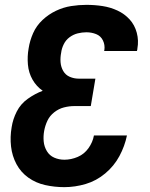

<svg xmlns="http://www.w3.org/2000/svg" viewBox="-20 -763 616 791"><path d="M245 8Q289 8 333 -5Q377 -18 413.5 -48.5Q450 -79 472 -120Q494 -161 503 -205H367Q362 -177 344.5 -152.5Q327 -128 300 -116.5Q273 -105 245 -105Q223 -105 203.5 -113.5Q184 -122 173 -140.5Q162 -159 160 -180.5Q158 -202 162 -224Q166 -246 175.5 -266Q185 -286 203.5 -300.5Q222 -315 243.5 -320.5Q265 -326 286 -326H354L373 -439H304Q285 -439 267.5 -446.5Q250 -454 240.5 -470.5Q231 -487 229.5 -506.5Q228 -526 232 -546Q234 -563 242.5 -580.5Q251 -598 266.5 -609.5Q282 -621 300 -625.5Q318 -630 336 -630Q357 -630 376 -622.5Q395 -615 404 -596.5Q413 -578 410 -557L409 -553H544Q546 -558 546 -563Q552 -596 543.5 -628Q535 -660 514 -683Q493 -706 464 -719.5Q435 -733 402.5 -738Q370 -743 336 -743Q305 -743 273 -738Q241 -733 210.5 -718.5Q180 -704 155 -680.5Q130 -657 116.5 -626.5Q103 -596 98 -564Q92 -531 95 -497Q98 -463 114 -435Q130 -407 156 -389Q124 -377 94.5 -356Q65 -335 49 -303.5Q33 -272 28 -239Q21 -199 25.5 -159.5Q30 -120 48 -86.5Q66 -53 97 -31Q128 -9 166.5 -0.5Q205 8 245 8Z"/></svg>

Font: Iosevka Sparkle XBdObl
Style: Regular
Weight: 800
Italic angle: -9°
Designer: Belleve Invis
Foundry: Belleve Invis
Version: Version 4.5.0; ttfautohint (v1.8.3)